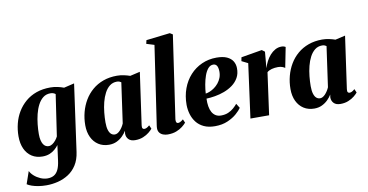

<svg xmlns="http://www.w3.org/2000/svg" viewBox="-94 -1081 3061 1599"><g transform="rotate(-10 1436.0 -282.0)"><path d="M476 23Q467 87 438.8 131.2Q410.5 175.5 369.2 202Q328 228.5 279.8 240.5Q231.5 252.5 182 252.5Q146.5 252.5 115.5 247.5Q84.5 242.5 60 234Q35.5 225.5 20 215L56.5 109.5Q66 131 88.8 151.2Q111.5 171.5 141.2 184.5Q171 197.5 200.5 197.5Q233 197.5 255.5 184.2Q278 171 291.8 142.2Q305.5 113.5 311.5 68L329 -62Q315.5 -43.5 296 -26.8Q276.5 -10 250.8 0.2Q225 10.5 191.5 10.5Q139.5 10.5 101.5 -14Q63.5 -38.5 43 -83.2Q22.5 -128 22.5 -189Q22.5 -244.5 35.8 -297Q49 -349.5 76 -394.2Q103 -439 142.8 -473Q182.5 -507 235.2 -525.8Q288 -544.5 353.5 -544.5Q385 -544.5 415.2 -537.8Q445.5 -531 467 -522.5L555 -543.5ZM388.5 -482.5Q382 -488 371.8 -492.2Q361.5 -496.5 346 -496.5Q309.5 -496.5 283.5 -476Q257.5 -455.5 239.8 -421.2Q222 -387 211.8 -345.2Q201.5 -303.5 197 -260.2Q192.5 -217 192.5 -179Q192.5 -148.5 197.5 -127Q202.5 -105.5 211.2 -91.8Q220 -78 231.8 -71.8Q243.5 -65.5 256.5 -65.5Q273 -65.5 288.5 -76Q304 -86.5 316.8 -102.2Q329.5 -118 337 -133.5Z M1048.5 -102.5Q1046 -83.5 1051 -76Q1056 -68.5 1066 -68.5Q1074.5 -68.5 1085 -73.2Q1095.5 -78 1110 -91L1123.5 -60.5Q1113.5 -47.5 1093 -30.8Q1072.5 -14 1042.8 -1.8Q1013 10.5 975.5 10.5Q938 10.5 919.2 -9Q900.5 -28.5 900.5 -57.5L904 -81.5Q891.5 -60.5 870.2 -39Q849 -17.5 820 -3.5Q791 10.5 755 10.5Q703.5 10.5 665.5 -13.8Q627.5 -38 606.8 -81.8Q586 -125.5 586 -183.5Q586 -240.5 600 -293.8Q614 -347 641 -392.5Q668 -438 708 -472.2Q748 -506.5 800.5 -525.5Q853 -544.5 916.5 -544.5Q946.5 -544.5 975.5 -538.2Q1004.5 -532 1026.5 -524L1111 -543.5ZM944 -484.5Q938.5 -488.5 929.8 -492.2Q921 -496 908.5 -496Q873 -496 847.2 -476Q821.5 -456 803.8 -422.2Q786 -388.5 775.5 -347Q765 -305.5 760.5 -261.5Q756 -217.5 756 -178Q756 -138 764 -113Q772 -88 785.5 -76.8Q799 -65.5 816.5 -65.5Q827.5 -65.5 838.5 -71.5Q849.5 -77.5 860 -88.5Q870.5 -99.5 879.8 -113.8Q889 -128 896 -144.5Z M1334 -102.5Q1332.5 -85 1336.8 -76.8Q1341 -68.5 1351 -68.5Q1359 -68.5 1369 -73Q1379 -77.5 1395.5 -91L1408.5 -61Q1396 -46 1375 -29.5Q1354 -13 1323.2 -1Q1292.5 11 1250.5 11Q1230.5 11 1212 4.2Q1193.5 -2.5 1181.8 -17.2Q1170 -32 1170 -56Q1170 -61.5 1170.8 -69Q1171.5 -76.5 1172.8 -84.5Q1174 -92.5 1175 -98.5L1270 -743L1204 -763.5L1211 -793.5L1412.5 -817L1436 -802.5Z M1878.5 -103.5Q1865 -83 1834.5 -56Q1804 -29 1757.5 -8.8Q1711 11.5 1650 11.5Q1595 11.5 1556.2 -6.8Q1517.5 -25 1493.5 -56Q1469.5 -87 1458.2 -125.5Q1447 -164 1446.5 -204Q1446.5 -279 1469.8 -342Q1493 -405 1535.2 -451.2Q1577.5 -497.5 1634.8 -523.2Q1692 -549 1759 -549Q1813.5 -549 1847 -533.8Q1880.5 -518.5 1896.5 -492.5Q1912.5 -466.5 1913 -434Q1914 -387 1894.5 -352.5Q1875 -318 1842.5 -294.2Q1810 -270.5 1771 -256Q1732 -241.5 1692 -234.8Q1652 -228 1619 -227Q1617.5 -191 1622.5 -161.5Q1627.5 -132 1639.2 -111.2Q1651 -90.5 1669.8 -79Q1688.5 -67.5 1714.5 -67.5Q1749.5 -67.5 1776 -79Q1802.5 -90.5 1822 -107.8Q1841.5 -125 1855 -141.5ZM1723.5 -496.5Q1697.5 -496.5 1679 -474.8Q1660.5 -453 1648.2 -418.2Q1636 -383.5 1629 -344Q1622 -304.5 1620 -269.5Q1636 -271.5 1655.5 -279.5Q1675 -287.5 1694.2 -301.2Q1713.5 -315 1729.5 -334.5Q1745.5 -354 1755 -378.5Q1764.5 -403 1764 -432.5Q1763 -467 1752.2 -481.8Q1741.5 -496.5 1723.5 -496.5Z M1950.5 0 2012.5 -457.5 1959.5 -484 1965.5 -515.5 2142.5 -545.5 2166.5 -527.5 2158.5 -436.5 2153.5 -390Q2163 -418.5 2177.2 -446.2Q2191.5 -474 2211.2 -496.2Q2231 -518.5 2255.5 -532Q2280 -545.5 2308.5 -545.5Q2322 -545.5 2330.8 -542.2Q2339.5 -539 2343 -536.5L2309 -364.5Q2306 -368.5 2289.8 -375.5Q2273.5 -382.5 2250.5 -382.5Q2236 -382.5 2222.5 -380.8Q2209 -379 2197 -375.8Q2185 -372.5 2175 -367.5Q2165 -362.5 2157.5 -355.5L2108.5 0Z M2784 -102.5Q2781.5 -83.5 2786.5 -76Q2791.5 -68.5 2801.5 -68.5Q2810 -68.5 2820.5 -73.2Q2831 -78 2845.5 -91L2859 -60.5Q2849 -47.5 2828.5 -30.8Q2808 -14 2778.2 -1.8Q2748.5 10.5 2711 10.5Q2673.5 10.5 2654.8 -9Q2636 -28.5 2636 -57.5L2639.5 -81.5Q2627 -60.5 2605.8 -39Q2584.5 -17.5 2555.5 -3.5Q2526.5 10.5 2490.5 10.5Q2439 10.5 2401 -13.8Q2363 -38 2342.2 -81.8Q2321.5 -125.5 2321.5 -183.5Q2321.5 -240.5 2335.5 -293.8Q2349.5 -347 2376.5 -392.5Q2403.5 -438 2443.5 -472.2Q2483.5 -506.5 2536 -525.5Q2588.5 -544.5 2652 -544.5Q2682 -544.5 2711 -538.2Q2740 -532 2762 -524L2846.5 -543.5ZM2679.5 -484.5Q2674 -488.5 2665.2 -492.2Q2656.5 -496 2644 -496Q2608.5 -496 2582.8 -476Q2557 -456 2539.2 -422.2Q2521.5 -388.5 2511 -347Q2500.5 -305.5 2496 -261.5Q2491.5 -217.5 2491.5 -178Q2491.5 -138 2499.5 -113Q2507.5 -88 2521 -76.8Q2534.5 -65.5 2552 -65.5Q2563 -65.5 2574 -71.5Q2585 -77.5 2595.5 -88.5Q2606 -99.5 2615.2 -113.8Q2624.5 -128 2631.5 -144.5Z"/></g></svg>

Font: Merriweather 72pt Black
Style: Italic
Weight: 900
Italic angle: -7.8°
Version: Version 2.101